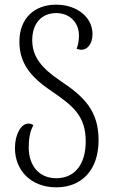

<svg xmlns="http://www.w3.org/2000/svg" viewBox="-20 -791 486 822"><path d="M221 11C328 11 402 -61 402 -191C402 -316 341 -377 237 -446C157 -500 118 -549 118 -619C118 -692 159 -735 221 -735C277 -735 318 -696 318 -639C318 -616 314 -597 308 -582C315 -580 322 -578 330 -578C352 -578 376 -601 376 -645C376 -717 310 -771 220 -771C128 -771 63 -713 63 -613C63 -515 117 -456 209 -395C297 -335 347 -290 347 -186C347 -86 299 -28 221 -28C147 -28 103 -82 103 -160C103 -196 108 -229 123 -255C116 -260 108 -262 101 -262C71 -262 44 -217 44 -157C44 -62 112 11 221 11Z"/></svg>

Font: Noto Serif Georgian Condensed Light
Style: Regular
Weight: 300
Width: 3
Designer: Monotype Design Team, Akaki Razmadze
Foundry: Google LLC
Version: Version 2.003